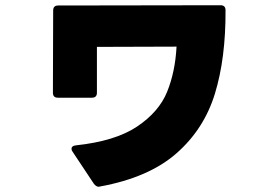

<svg xmlns="http://www.w3.org/2000/svg" viewBox="-20 -654 1040 733"><path d="M357 59Q347 59 338 47L257 -75Q253 -80 253 -86Q253 -97 269 -99Q420 -115 503.5 -171Q587 -227 618 -303.5Q649 -380 654 -476L350 -475V-300Q350 -281 331 -281H201Q182 -281 182 -300L183 -614Q183 -633 202 -633L822 -634Q841 -634 841 -615Q842 -432 800.5 -296.5Q759 -161 653.5 -68.5Q548 24 362 58Z"/></svg>

Font: LINE Seed JP_TTF ExtraBold
Style: Regular
Weight: 800
Designer: LY Corporation & Fontrix & Fontworks
Version: Version 1.015